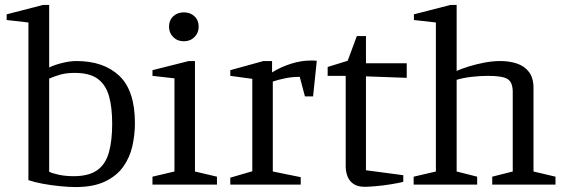

<svg xmlns="http://www.w3.org/2000/svg" viewBox="-20 -747 2287 777"><path d="M286 10Q260 10 223.5 6.5Q187 3 152.5 -3.5Q118 -10 95 -18V-656L7 -666V-689L154 -727H179V-474Q202 -485 233 -492.5Q264 -500 289 -500Q400 -500 463 -440Q526 -380 526 -249Q526 -201 515.5 -155Q505 -109 478.5 -72Q452 -35 405 -12.5Q358 10 286 10ZM278 -34Q339 -34 373 -58Q407 -82 420.5 -129.5Q434 -177 434 -247Q434 -313 421 -358.5Q408 -404 375.5 -428Q343 -452 282 -452Q250 -452 226 -445.5Q202 -439 179 -429V-52Q193 -45 219.5 -39.5Q246 -34 278 -34Z M597 0V-32L686 -53V-430L597 -440V-463L744 -500H769V-53L858 -32V0ZM724 -580Q698 -580 681 -597Q664 -614 664 -639Q664 -665 681 -681Q698 -697 724 -697Q750 -697 767 -681Q784 -665 784 -639Q784 -614 767 -597Q750 -580 724 -580Z M912 0V-28L1001 -54V-428L912 -440V-463L1046 -500H1081V-454Q1116 -476 1157.5 -489Q1199 -502 1236 -502Q1244 -502 1249.5 -502Q1255 -502 1262 -501L1247 -357H1214L1193 -436Q1163 -436 1135.5 -430.5Q1108 -425 1084 -417V-53L1197 -30V0Z M1457 9Q1427 9 1410 -3Q1393 -15 1386 -34Q1379 -53 1379 -73V-440H1306V-476L1387 -501L1424 -601H1461V-491H1626V-432L1461 -438V-58L1612 -38V-11Q1592 -6 1560.5 -1Q1529 4 1500 6.5Q1471 9 1457 9Z M1654 0V-32L1744 -53V-656L1655 -666V-689L1803 -727H1828V-460Q1848 -469 1877 -478Q1906 -487 1939.5 -493.5Q1973 -500 2005 -500Q2041 -500 2071.5 -490Q2102 -480 2120.5 -456Q2139 -432 2139 -391V-53L2228 -32V0H1972V-32L2055 -53V-374Q2055 -414 2034.5 -427Q2014 -440 1955 -440Q1923 -440 1888.5 -436Q1854 -432 1828 -424V-53L1911 -32V0Z"/></svg>

Font: Manuale
Style: Regular
Weight: 400
Designer: Eduardo Tunni / Pablo Cosgaya
Foundry: Eduardo Tunni / Pablo Cosgaya
Version: Version 1.002